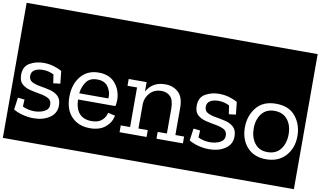

<svg xmlns="http://www.w3.org/2000/svg" viewBox="-115 -1143 2641 1582"><g transform="rotate(10 1205.5 -352.0)"><path d="M-12 213V-917H445V213ZM397 -129Q397 -182 369 -207.5Q341 -233 300 -243Q259 -253 218 -259.5Q177 -266 149 -280.5Q121 -295 121 -330Q121 -364 148 -380Q175 -396 217 -396Q266 -396 308 -374L319 -302L377 -309L366 -413Q338 -430 297.5 -442Q257 -454 211 -454Q150 -454 98 -425Q46 -396 46 -325Q46 -273 74 -248.5Q102 -224 144 -214Q186 -204 227.5 -197Q269 -190 297 -175Q325 -160 325 -123Q325 -85 288.5 -66.5Q252 -48 205 -48Q152 -48 106 -70L109 -129L53 -135L39 -34Q68 -15 114.5 -2.5Q161 10 208 10Q288 10 342.5 -27Q397 -64 397 -129Z M421 213V-917H911V213ZM866 -128 807 -141Q797 -100 767 -75Q737 -50 684 -50Q549 -50 543 -206H856Q862 -233 862 -259Q861 -338 813 -396Q765 -454 673 -454Q579 -454 524 -387Q469 -320 469 -216Q469 -108 527 -49Q585 10 679 10Q761 10 809 -30.5Q857 -71 866 -128ZM788 -258H544Q551 -314 580 -355Q609 -396 671 -396Q736 -396 764.5 -352Q793 -308 788 -258Z M887 213V-917H1481V213ZM1236 0H1461V-57H1384V-285Q1384 -374 1340 -414Q1296 -454 1231 -454Q1123 -454 1075 -366V-445H925V-388H1005V-57H927V0H1153V-57H1075V-265Q1077 -316 1113.5 -355.5Q1150 -395 1210 -395Q1255 -395 1284 -365.5Q1313 -336 1313 -264V-57H1236Z M1457 213V-917H1914V213ZM1866 -129Q1866 -182 1838 -207.5Q1810 -233 1769 -243Q1728 -253 1687 -259.5Q1646 -266 1618 -280.5Q1590 -295 1590 -330Q1590 -364 1617 -380Q1644 -396 1686 -396Q1735 -396 1777 -374L1788 -302L1846 -309L1835 -413Q1807 -430 1766.5 -442Q1726 -454 1680 -454Q1619 -454 1567 -425Q1515 -396 1515 -325Q1515 -273 1543 -248.5Q1571 -224 1613 -214Q1655 -204 1696.5 -197Q1738 -190 1766 -175Q1794 -160 1794 -123Q1794 -85 1757.5 -66.5Q1721 -48 1674 -48Q1621 -48 1575 -70L1578 -129L1522 -135L1508 -34Q1537 -15 1583.5 -2.5Q1630 10 1677 10Q1757 10 1811.5 -27Q1866 -64 1866 -129Z M1890 213V-917H2423V213ZM2157 -455Q2049 -455 1993 -385.5Q1937 -316 1937 -219Q1937 -118 1994.5 -54Q2052 10 2153 10Q2256 10 2316 -56Q2376 -122 2376 -223Q2376 -318 2321 -386.5Q2266 -455 2157 -455ZM2155 -50Q2084 -50 2047 -100Q2010 -150 2010 -223Q2010 -297 2047.5 -346Q2085 -395 2155 -395Q2225 -395 2263.5 -347.5Q2302 -300 2302 -224Q2302 -149 2264 -99.5Q2226 -50 2155 -50Z"/></g></svg>

Font: Zilla Slab Highlight
Style: Regular
Weight: 400
Designer: Typotheque Type Foundry
Foundry: Typotheque type foundry
Version: Version 1.1; 2017; ttfautohint (v1.6)